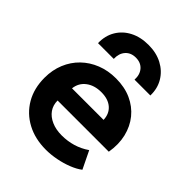

<svg xmlns="http://www.w3.org/2000/svg" viewBox="-220 -891 1026 1026"><g transform="rotate(45 293.5 -378.0)"><path d="M307 15Q224.5 15 162 -18.5Q99.5 -52 64.5 -112Q29.5 -172 29.5 -252.5Q29.5 -311 49.8 -360Q70 -409 106.8 -444.8Q143.5 -480.5 193.2 -500.2Q243 -520 302.5 -520Q368 -520 418.8 -497Q469.5 -474 503 -432.8Q536.5 -391.5 549.8 -336Q563 -280.5 552 -215.5H165Q165 -180.5 183.2 -154.5Q201.5 -128.5 234.8 -113.8Q268 -99 312.5 -99Q356.5 -99 396.5 -111Q436.5 -123 472 -147.5L520.5 -47.5Q496.5 -29 460.5 -14.8Q424.5 -0.5 384.2 7.2Q344 15 307 15ZM173.5 -316H412Q410.5 -360.5 380.8 -386.5Q351 -412.5 299 -412.5Q247 -412.5 212.8 -386.5Q178.5 -360.5 173.5 -316ZM101 -585Q99.5 -639.5 124.2 -681.2Q149 -723 194 -746.2Q239 -769.5 299 -769.5Q358 -769.5 403 -745.8Q448 -722 473 -680.2Q498 -638.5 496.5 -585H377Q379 -625 357.8 -649.2Q336.5 -673.5 299 -673.5Q261.5 -673.5 240 -649.2Q218.5 -625 220 -585Z"/></g></svg>

Font: Geologica SemiBold
Style: Regular
Weight: 600
Designer: Sindre Bremnes, Frode Helland
Foundry: Monokrom Skriftforlag AS
Version: Version 1.010;gftools[0.9.28]